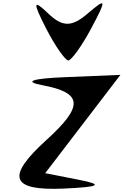

<svg xmlns="http://www.w3.org/2000/svg" viewBox="-20 -1128 790 1172"><path d="M238 -608C485 -562 492 -481 265 -275C14 -48 45 38 371 23C592 13 613 -1 459 -31L256 -71L715 -671L379 -657C176 -649 121 -630 238 -608ZM260 -957C314 -851 378 -759 397 -759C416 -759 482 -851 538 -957C632 -1133 630 -1144 516 -1046C419 -962 361 -962 274 -1046C182 -1134 179 -1116 260 -957Z"/></svg>

Font: Venom Sans
Style: Regular
Weight: 400
Version: Version 1.001